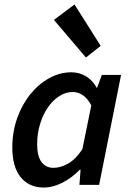

<svg xmlns="http://www.w3.org/2000/svg" viewBox="-20 -826 584 858"><path d="M364 -569 221 -737 313 -806 430 -621ZM175 12Q110 12 72.5 -34Q35 -80 35 -167Q35 -237 57 -298.5Q79 -360 116 -405.5Q153 -451 200.5 -477Q248 -503 299 -503Q335 -503 365 -484.5Q395 -466 412 -434H414L435 -491H521L423 0H335L340 -68H337Q302 -32 259.5 -10Q217 12 175 12ZM219 -76Q251 -76 284.5 -95Q318 -114 348 -159L388 -355Q371 -387 349.5 -401Q328 -415 305 -415Q274 -415 245 -396.5Q216 -378 194 -346Q172 -314 159 -271.5Q146 -229 146 -182Q146 -128 165.5 -102Q185 -76 219 -76Z"/></svg>

Font: TypoPRO Source Sans Pro
Style: Italic
Weight: 600
Italic angle: -11°
Designer: Paul D. Hunt
Foundry: Adobe Systems Incorporated
Version: Version 1.075;PS 2.000;hotconv 1.0.86;makeotf.lib2.5.63406